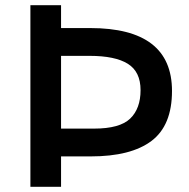

<svg xmlns="http://www.w3.org/2000/svg" viewBox="-20 -719 726 739"><path d="M642 -369Q642 -236 563 -176.5Q484 -117 329 -117H215V0H97V-699H215V-611H327Q642 -611 642 -369ZM325 -504H215V-224H342Q441 -224 481 -262.5Q521 -301 521 -372Q521 -443 472 -473.5Q423 -504 325 -504Z"/></svg>

Font: Montserrat_am3
Style: Regular
Weight: 400
Designer: Julieta Ulanovsky
Foundry: Julieta Ulanovsky, Armenina letters added by Vahan Hovhannisyan
Version: Version 2.001